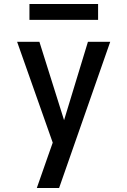

<svg xmlns="http://www.w3.org/2000/svg" viewBox="-20 -730 640 965"><path d="M165 215Q179 175 193 135Q207 95 221 55L245 -13L66 -520H178L302 -126L422 -520H534L277 215ZM128 -630V-710H473V-630Z"/></svg>

Font: Iosevka Semibold Extended
Style: Regular
Weight: 600
Width: 7
Monospace: yes
Designer: Belleve Invis
Foundry: Belleve Invis
Version: Version 32.5.0; ttfautohint (v1.8.4)